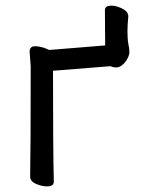

<svg xmlns="http://www.w3.org/2000/svg" viewBox="-20 -645 516 681"><path d="M147 16.1Q127.9 16.1 107.4 7.1Q86.9 -2 86.9 -19Q88.9 -107.9 88.9 -410.2L85 -460.9Q85 -481 104 -481Q118.2 -481 137.2 -475.1L154.8 -467.8L353 -483.9L352.1 -608.9Q352.1 -625 376 -625Q392.1 -625 413.6 -614.5Q435.1 -604 435.1 -586.9Q432.1 -557.1 432.1 -535.2Q432.1 -528.8 432.6 -513.9Q433.1 -499 436 -485.1Q439 -471.2 439 -460Q439 -451.2 432.4 -438Q425.8 -424.8 414.8 -415.3Q403.8 -405.8 392.1 -405.8Q381.8 -405.8 371.1 -410.2L168 -394Q168 -106.9 170.9 -1Q170.9 16.1 147 16.1Z"/></svg>

Font: LXGW WenKai Screen
Style: Regular
Weight: 400
Designer: LXGW / Fontworks Inc.
Foundry: LXGW / Fontworks Inc.
Version: Version 1.510;January 18,2025